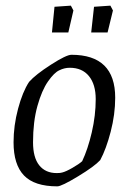

<svg xmlns="http://www.w3.org/2000/svg" viewBox="-20 -651 459 680"><path d="M28 -147Q28 -206 44 -266Q60 -326 83 -361Q106 -387 160.5 -422Q215 -457 233 -457Q388 -457 388 -305Q388 -246 372 -184.5Q356 -123 335 -84Q315 -62 256.5 -26.5Q198 9 183 9Q102 9 65 -29.5Q28 -68 28 -147ZM200 -40Q213 -43 236.5 -56.5Q260 -70 271 -80Q291 -122 305 -182Q319 -242 319 -300Q319 -352 295 -381.5Q271 -411 227 -411Q208 -411 190 -402Q172 -394 150 -362.5Q128 -331 112.5 -275.5Q97 -220 97 -147Q97 -93 119 -65.5Q141 -38 181 -38Q194 -38 200 -40ZM173 -627 231 -631 240 -614 222 -536H164ZM313 -627 371 -631 380 -614 361 -536H303Z"/></svg>

Font: Grenze Light
Style: Italic
Weight: 300
Italic angle: -10°
Designer: Renata Polastri
Foundry: Omnibus-Type
Version: Version 1.002; ttfautohint (v1.8)